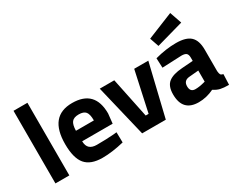

<svg xmlns="http://www.w3.org/2000/svg" viewBox="-100 -1172 1972 1603"><g transform="rotate(-30 886.0 -370.5)"><path d="M68 0V-700H202V0Z M437 -193Q438 -147 461.5 -126.5Q485 -106 529 -106Q622 -106 695 -112L723 -115L725 -16Q610 12 517 12Q404 12 353 -48Q302 -108 302 -243Q302 -512 523 -512Q741 -512 741 -286L731 -193ZM609 -295Q609 -355 590 -378.5Q571 -402 523.5 -402Q476 -402 456.5 -377.5Q437 -353 436 -295Z M784 -500H924L1004 -114H1032L1116 -500H1252L1132 0H904Z M1706 -344V-136Q1708 -112 1714 -102.5Q1720 -93 1739 -89L1735 12Q1684 12 1653.5 5Q1623 -2 1592 -23Q1520 12 1445 12Q1290 12 1290 -152Q1290 -232 1333 -265.5Q1376 -299 1465 -305L1572 -313V-344Q1572 -375 1558 -386.5Q1544 -398 1513 -398L1325 -390L1321 -483Q1428 -512 1524.5 -512Q1621 -512 1663.5 -472Q1706 -432 1706 -344ZM1481 -212Q1425 -207 1425 -152Q1425 -97 1474 -97Q1512 -97 1557 -109L1572 -113V-220ZM1357 -651 1609 -753 1649 -638 1387 -564Z"/></g></svg>

Font: Titillium Web[RUS by Daymarius]
Style: Bold
Weight: 700
Designer: Cyrillization by Daymarius
Foundry: Cyrillization by Daymarius
Version: Version 1.002 September 11, 2018